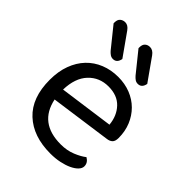

<svg xmlns="http://www.w3.org/2000/svg" viewBox="-198 -793 916 916"><g transform="rotate(45 259.5 -335.0)"><path d="M132 -184Q159 -53 304 -53Q346 -53 380 -67Q414 -81 434 -97Q458 -83 458 -59Q458 -45 445.5 -32Q433 -19 411.5 -9Q390 1 361.5 7Q333 13 300 13Q184 13 116.5 -50Q49 -113 49 -234Q49 -291 65.5 -335.5Q82 -380 111.5 -411Q141 -442 182 -458.5Q223 -475 271 -475Q316 -475 354 -460Q392 -445 419.5 -417.5Q447 -390 462.5 -352.5Q478 -315 478 -270Q478 -248 468 -238.5Q458 -229 440 -227ZM127 -246 402 -284Q397 -339 363.5 -374.5Q330 -410 270 -410Q209 -410 169 -367.5Q129 -325 127 -246ZM74 -640V-646Q74 -665 84.5 -674Q95 -683 110 -683Q129 -683 144 -662L224 -549Q218 -517 192 -517Q181 -517 172.5 -523Q164 -529 157 -537ZM242 -640V-646Q242 -665 252 -674Q262 -683 277 -683Q297 -683 312 -662L392 -549Q386 -517 360 -517Q349 -517 341 -522.5Q333 -528 325 -537Z"/></g></svg>

Font: Baloo 2 Latin
Style: Regular
Weight: 400
Designer: Sarang Kulkarni and Ek Type
Foundry: Ek Type
Version: Version 1.001